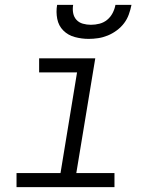

<svg xmlns="http://www.w3.org/2000/svg" viewBox="-20 -770 640 790"><path d="M48 0V-58H229L297 -472H141V-530H372L294 -58H451V0ZM345 -610Q316 -610 288 -617.5Q260 -625 240.5 -644.5Q221 -664 215.5 -692.5Q210 -721 215 -750H281Q278 -733 281 -716.5Q284 -700 294.5 -688.5Q305 -677 321 -672.5Q337 -668 354 -668Q372 -668 389.5 -672.5Q407 -677 421 -688.5Q435 -700 443.5 -716.5Q452 -733 455 -750H521Q517 -730 510 -710.5Q503 -691 490.5 -674.5Q478 -658 460.5 -645Q443 -632 423.5 -624Q404 -616 384 -613Q364 -610 345 -610Z"/></svg>

Font: Iosevka Slab LtExObl
Style: Regular
Weight: 300
Width: 7
Italic angle: -9°
Monospace: yes
Designer: Belleve Invis
Foundry: Belleve Invis
Version: Version 11.1.0; ttfautohint (v1.8.3)